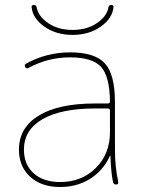

<svg xmlns="http://www.w3.org/2000/svg" viewBox="-20 -740 565 770"><path d="M107 -710Q105 -720 116 -720Q125 -720 127 -711Q133 -675 173 -647.5Q213 -620 271 -620Q329 -620 369 -647.5Q409 -675 415 -711Q417 -720 426 -720Q437 -720 435 -710Q430 -665 383 -632.5Q336 -600 271 -600Q206 -600 159 -632.5Q112 -665 107 -710ZM421 -296Q421 -305 412 -305H361Q225 -305 150.5 -262Q76 -219 76 -140Q76 -80 115 -45Q154 -10 221 -10Q308 -10 364.5 -66.5Q421 -123 421 -210ZM412 -325Q421 -325 421 -333Q420 -433 385.5 -471.5Q351 -510 261 -510Q173 -510 95 -468Q86 -463 81 -471Q76 -480 85 -485Q167 -530 261 -530Q360 -530 400.5 -486Q441 -442 441 -330V-140Q441 -73 454 -11Q456 0 446 0Q435 0 433 -11Q425 -51 423 -113Q423 -115 421 -115Q420 -115 420 -113Q394 -56 341.5 -23Q289 10 221 10Q146 10 101 -31Q56 -72 56 -140Q56 -228 135.5 -276.5Q215 -325 361 -325Z"/></svg>

Font: Rounded Mplus 1c Thin
Style: Regular
Weight: 250
Version: Version 1.059.20150529